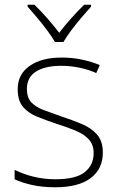

<svg xmlns="http://www.w3.org/2000/svg" viewBox="-20 -835 502 814"><path d="M416 -188Q416 -119 364.5 -80Q313 -41 214 -41Q159 -41 115 -51Q71 -61 42 -75V-115Q80 -96 124 -85.5Q168 -75 215 -75Q301 -75 339 -105Q377 -135 377 -186Q377 -221 357.5 -243Q338 -265 303 -280Q268 -295 223 -309Q175 -325 137 -340.5Q99 -356 77 -382.5Q55 -409 55 -457Q55 -520 105.5 -555.5Q156 -591 241 -591Q288 -591 329 -582Q370 -573 403 -559L388 -525Q359 -539 319 -547.5Q279 -556 240 -556Q171 -556 132.5 -531.5Q94 -507 94 -458Q94 -421 113 -401Q132 -381 165 -368.5Q198 -356 241 -341Q287 -326 326.5 -309.5Q366 -293 391 -265Q416 -237 416 -188ZM213 -657Q201 -678 180.5 -705.5Q160 -733 137.5 -760Q115 -787 97 -807V-815H126Q153 -789 181 -757Q209 -725 231 -696Q253 -725 281.5 -757Q310 -789 337 -815H366V-807Q348 -787 325 -760Q302 -733 281.5 -705.5Q261 -678 249 -657Z"/></svg>

Font: Noto Sans Tamil UI ExtraLight
Style: Regular
Weight: 200
Designer: Jelle Bosma - Monotype Design Team
Foundry: Monotype Imaging Inc.
Version: Version 2.004; ttfautohint (v1.8.4.7-5d5b)